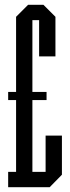

<svg xmlns="http://www.w3.org/2000/svg" viewBox="-20 -780 291 800"><path d="M14 0V-64H47V-363H14V-397H47V-710L97 -760H161L211 -710V-545H143V-696H115V-397H174V-363H115V-64H170V-215H238V-52L187 0Z"/></svg>

Font: Commune Nuit Debout
Style: Regular
Weight: 400
Designer: Sébastien Marchal
Foundry: Sébastien Marchal
Version: Version 1.003;PS 1.3;hotconv 1.0.88;makeotf.lib2.5.647800